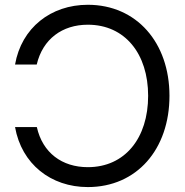

<svg xmlns="http://www.w3.org/2000/svg" viewBox="-20 -759 762 791"><path d="M341.8 -739.3C189.5 -739.3 68.4 -644.5 42 -493.2H131.3C156.2 -598.6 236.8 -657.2 341.8 -657.2C495.1 -657.2 590.3 -537.1 590.3 -364.3C590.3 -190.4 495.1 -70.3 341.8 -70.3C235.8 -70.3 155.3 -129.4 131.8 -235.4H42C68.8 -83.5 189.5 11.7 341.8 11.7C543.5 11.7 678.2 -144 678.2 -364.3C678.2 -583 543 -739.3 341.8 -739.3Z"/></svg>

Font: Raveo Display Display
Style: Regular
Weight: 400
Designer: Jakub Foglar, Rasmus Andersson (Inter)
Foundry: Jakubfoglar.com
Version: Version 1.100;Glyphs 3.2.3 (3260)